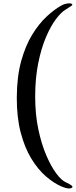

<svg xmlns="http://www.w3.org/2000/svg" viewBox="-20 -803 445 1127"><path d="M402.8 298.3Q385.7 311 340.8 291.5Q295.4 272 249 231.7Q202.6 191.4 163.8 127.9Q125 64.5 101.6 -24.7Q78.1 -113.8 78.6 -231Q79.1 -352.5 104.2 -443.8Q129.4 -535.2 169.2 -599.9Q209 -664.6 254.4 -706.5Q299.8 -748.5 340.8 -771Q359.9 -781.2 379.4 -783Q398.9 -784.7 403.8 -777.8Q406.7 -774.4 399.2 -768.6Q391.6 -762.7 366.7 -747.6Q339.4 -731.9 308.3 -690.7Q277.3 -649.4 249.5 -584Q221.7 -518.6 204.1 -430.9Q186.5 -343.3 186.5 -235.8Q186.5 -132.3 204.8 -45.2Q223.1 42 251.5 108.2Q279.8 174.3 310.5 215.3Q341.3 256.3 366.7 267.1Q415.5 289.1 402.8 298.3Z"/></svg>

Font: Dai Banna SIL SemiBold
Style: Regular
Weight: 600
Designer: Victor Gaultney
Foundry: SIL International
Version: Version 4.000